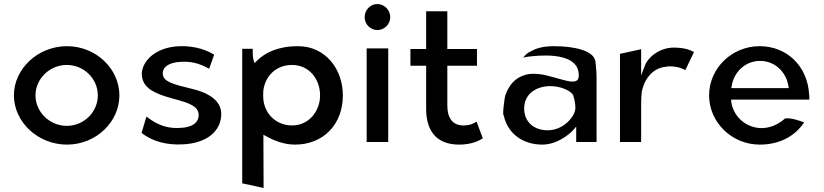

<svg xmlns="http://www.w3.org/2000/svg" viewBox="-20 -714 4085 952"><path d="M156 -241C156 -324 227 -392 311 -392C396 -392 465 -324 465 -241C465 -158 396 -90 311 -90C227 -90 156 -158 156 -241ZM49 -241C49 -109 168 3 312 3C456 3 572 -109 572 -241C572 -373 456 -485 312 -485C168 -485 49 -373 49 -241Z M682 -55C739 -10 811 5 881 2C1011 -2 1077 -69 1077 -148C1077 -199 1043 -230 997 -252C943 -277 869 -283 820 -307C803 -315 787 -327 787 -350C787 -388 828 -404 870 -407C921 -411 964 -403 1017 -373L1042 -443C985 -478 915 -489 855 -484C747 -475 686 -410 683 -350C683 -285 732 -259 797 -237C841 -222 895 -213 931 -193C948 -184 965 -169 965 -144C965 -100 924 -82 876 -80C819 -76 767 -88 706 -136Z M1680 -241C1680 -372 1593 -485 1458 -485C1358 -485 1295 -453 1254 -413L1242 -401L1237 -417C1233 -431 1233 -455 1233 -472H1181V195L1287 218L1286 -46L1301 -38C1342 -15 1391 3 1443 3C1581 3 1680 -95 1680 -241ZM1285 -237C1285 -247 1285 -257 1286 -268C1297 -340 1351 -392 1428 -392C1512 -392 1567 -323 1567 -241C1567 -163 1512 -92 1428 -92C1347 -92 1285 -154 1285 -237Z M1788 -629C1788 -593 1817 -565 1851 -565C1886 -565 1915 -594 1915 -629C1915 -665 1885 -694 1851 -694C1817 -694 1788 -665 1788 -629ZM1905 -10V-474H1798V-10Z M2278 -92C2223 -92 2198 -130 2198 -191V-388H2345V-471H2198V-658H2093V-471H2015V-388H2093V-171C2094 -73 2137 3 2257 3C2318 3 2355 -16 2374 -28L2343 -111C2329 -101 2308 -92 2278 -92Z M2610 -458H2609C2597 -453 2586 -443 2574 -428C2580 -430 2590 -432 2599 -433C2627 -436 2837 -466 2849 -352C2850 -345 2850 -338 2849 -331C2847 -310 2825 -308 2809 -310C2768 -315 2698 -343 2649 -347C2623 -349 2605 -349 2585 -343C2531 -328 2502 -288 2485 -240C2483 -235 2469 -139 2478 -141C2496 -55 2569 3 2669 3C2741 3 2802 -47 2820 -67L2837 -86V-10H2938V-320C2938 -352 2936 -382 2932 -411C2923 -464 2825 -485 2727 -485C2671 -485 2636 -474 2610 -458ZM2696 -68C2628 -68 2579 -109 2579 -176C2579 -250 2641 -287 2709 -287C2759 -287 2808 -265 2821 -244L2822 -243V-242C2828 -223 2833 -201 2833 -179C2833 -137 2774 -68 2696 -68Z M3421 -456C3406 -464 3378 -478 3321 -478C3250 -478 3193 -430 3178 -390L3159 -340V-470L3054 -447V-10H3159V-201C3159 -220 3160 -240 3162 -258V-259C3173 -314 3210 -377 3283 -383C3286 -384 3293 -385 3299 -385C3340 -385 3363 -375 3378 -366Z M3606 -209 3605 -220H3993C3993 -229 3993 -236 3992 -245C3984 -389 3879 -485 3747 -485C3609 -485 3496 -376 3496 -241C3496 -107 3609 3 3747 3C3840 3 3918 -34 3967 -107C3944 -116 3904 -130 3873 -127C3835 -93 3791 -77 3749 -79C3674 -83 3615 -140 3606 -209ZM3889 -289 3891 -277H3606L3608 -288C3618 -354 3673 -412 3749 -412C3821 -412 3877 -359 3889 -289Z"/></svg>

Font: Bluebird
Style: Li
Weight: 300
Designer: Jasper
Foundry: Cannot Into Space Fonts
Version: Version 0.98